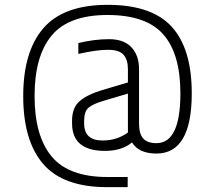

<svg xmlns="http://www.w3.org/2000/svg" viewBox="-20 -668 881 794"><path d="M508 106H424Q241 106 158.5 10Q76 -86 76 -270.5Q76 -455 159.5 -551.5Q243 -648 425.5 -648Q608 -648 690.5 -557Q773 -466 773 -282Q773 -33 627 -33Q554 -33 526 -79Q484 -44 414 -44Q278 -44 278 -158V-169Q278 -222 308.5 -249Q339 -276 401 -295L509 -327V-382Q509 -421 491 -441.5Q473 -462 426 -462Q379 -462 304 -445V-490Q370 -506 431 -506Q492 -506 523.5 -472.5Q555 -439 555 -382V-157Q555 -114 572.5 -95Q590 -76 627 -76Q726 -76 726 -282Q726 -445 655.5 -525.5Q585 -606 424.5 -606Q264 -606 193.5 -521Q123 -436 123 -271Q123 -106 193.5 -21Q264 64 424 64H508ZM328 -169V-157Q328 -87 404 -87Q435 -87 461 -95.5Q487 -104 509 -120V-281L408 -251Q364 -238 346 -222.5Q328 -207 328 -169Z"/></svg>

Font: Khand Light
Style: Regular
Weight: 300
Designer: Devanagari: Sanchit Sawaria, Jyotish Sonowal; Latin: Satya Rajpurohit
Foundry: Indian Type Foundry
Version: Version 1.101;PS 1.0;hotconv 1.0.78;makeotf.lib2.5.61930; tt